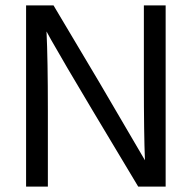

<svg xmlns="http://www.w3.org/2000/svg" viewBox="-20 -694 713 714"><path d="M77 0V-674H179L348 -390L519 -98Q515 -195 515 -389V-674H596V0H494L325 -282Q274 -367 231 -440.5Q188 -514 170 -546L153 -577Q158 -473 158 -284V0Z"/></svg>

Font: Hind
Style: Regular
Weight: 400
Designer: Manushi Parikh, Satya Rajpurohit
Foundry: Indian Type Foundry
Version: Version 2.000;PS 1.0;hotconv 1.0.79;makeotf.lib2.5.61930